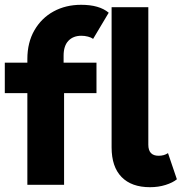

<svg xmlns="http://www.w3.org/2000/svg" viewBox="-27 -770 757 800"><path d="M87 0V-382H-7V-509H87V-524Q87 -593 116.5 -644Q146 -695 196.5 -722.5Q247 -750 311 -750Q387 -750 426 -717L361 -608Q353 -614 339.5 -617.5Q326 -621 312 -621Q278 -621 258 -600Q238 -579 238 -538V-509H375V-382H240V0ZM598 10Q521 10 479.5 -32.5Q438 -75 438 -156V-740H591V-167Q591 -121 634 -121Q657 -121 673 -132L710 -23Q693 -9 663 0.5Q633 10 598 10Z"/></svg>

Font: Livvic
Style: Bold
Weight: 700
Designer: Jacques Le Bailly, Baron von Fonthausen
Version: Version 1.001; ttfautohint (v1.8.2)